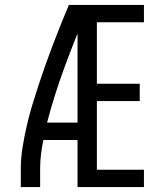

<svg xmlns="http://www.w3.org/2000/svg" viewBox="-20 -755 665 775"><path d="M64 0V-74Q64 -117 71 -160Q78 -203 87.5 -245Q97 -287 109.5 -328.5Q122 -370 135.5 -411Q149 -452 163.5 -493Q178 -534 193.5 -574.5Q209 -615 225 -655Q241 -695 258 -735H293V-722L330 -708Q306 -653 284 -597.5Q262 -542 241.5 -486.5Q221 -431 203 -374.5Q185 -318 170 -260H293V-190H155Q149 -161 145.5 -132Q142 -103 142 -74V0ZM293 0V-735H561V-665H371V-417H544V-347H371V-70H561V0Z"/></svg>

Font: Zed Sans
Style: Regular
Weight: 400
Designer: Belleve Invis
Foundry: Belleve Invis
Version: Version 1.0.0; ttfautohint (v1.8.4)